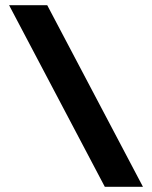

<svg xmlns="http://www.w3.org/2000/svg" viewBox="-20 -720 586 740"><path d="M15 -700H162L531 0H384Z"/></svg>

Font: renner_700bold
Style: Bold
Weight: 700
Version: Version 003.000 ; ttfautohint (v0.97) -l 8 -r 50 -G 200 -x 1